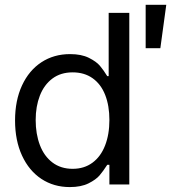

<svg xmlns="http://www.w3.org/2000/svg" viewBox="-20 -760 705 791"><path d="M42 -263.7Q42 -346.2 70.8 -408.2Q99.6 -470.2 150.9 -503.7Q202.1 -537.1 268.6 -537.1Q315.4 -537.1 346.2 -521.7Q377 -506.3 391.6 -489Q406.2 -471.7 421.9 -446.3H427.7V-707H512.7V0H430.7V-81.1H421.9Q405.3 -55.2 390.4 -37.6Q375.5 -20 344.7 -4.6Q314 10.7 267.6 10.7Q201.7 10.7 150.6 -22.9Q99.6 -56.6 70.8 -118.9Q42 -181.2 42 -263.7ZM430.7 -265.6Q430.7 -324.7 413.3 -368.9Q396 -413.1 361.8 -437.5Q327.6 -461.9 279.3 -461.9Q230 -461.9 195.8 -436.3Q161.6 -410.6 144.3 -366.2Q127 -321.8 127 -265.6Q127 -208 144.3 -162.4Q161.6 -116.7 196 -90.6Q230.5 -64.5 279.3 -64.5Q326.7 -64.5 360.8 -89.6Q395 -114.7 412.8 -160.4Q430.7 -206.1 430.7 -265.6ZM580.1 -740.2H665L640.6 -561.5H580.1Z"/></svg>

Font: WEMIX Pretendard
Style: Regular
Weight: 400
Designer: Base glyphs from Inter by Rasmus Andersson; Hangeul glyphs from Noto Sans CJK(Source Han Sans) by Jang Soo-young and Kan
Foundry: Kil Hyung-jin
Version: Version 1.000